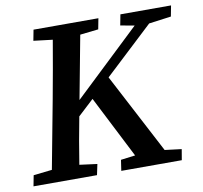

<svg xmlns="http://www.w3.org/2000/svg" viewBox="-75 -744 873 825"><g transform="rotate(-10 361.5 -331.5)"><path d="M493 -616 502 -663H723L714 -616L617 -603L405 -405L588 -56L661 -47L653 0H389L396 -47L459 -55L321 -326L252 -262Q242 -211 233 -159.5Q224 -108 216 -57L293 -47L283 0H6L15 -47L96 -56L152 -353Q164 -416 175 -479.5Q186 -543 197 -606L114 -616L123 -663H406L397 -616L317 -607L265 -331L554 -605Z"/></g></svg>

Font: Source Serif Pro SemiBold
Style: Italic
Weight: 600
Italic angle: -12°
Designer: Frank Grießhammer
Foundry: Adobe Systems Incorporated
Version: Version 3.001;hotconv 1.0.111;makeotfexe 2.5.65597